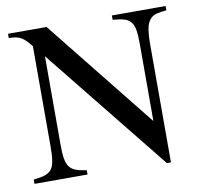

<svg xmlns="http://www.w3.org/2000/svg" viewBox="-76 -743 874 834"><g transform="rotate(-10 361.0 -325.5)"><path d="M707 -662H470V-643C514 -638 532 -636 549 -617C564 -600 568 -570 568 -519V-179L182 -662H12V-643C61 -643 76 -631 109 -590V-150C109 -43 94 -28 12 -19V0H246V-19C169 -30 153 -47 153 -150V-538L594 11H612V-507C612 -586 622 -608 641 -625C654 -636 669 -639 707 -643Z"/></g></svg>

Font: XITS Math
Style: Regular
Weight: 400
Designer: MicroPress Inc., with final additions and corrections provided by Coen Hoffman, Elsevier (retired)
Version: Version 1.302